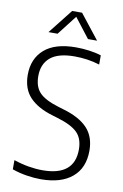

<svg xmlns="http://www.w3.org/2000/svg" viewBox="-102 -1003 687 1070"><g transform="rotate(10 241.0 -468.0)"><path d="M206.5 9Q169 9 126.5 2.2Q84 -4.5 44.5 -18.5V-70.5Q87.5 -56 128.8 -49Q170 -42 208 -42Q388 -42 388 -190.5Q388 -253 354 -286.5Q320 -320 241 -343.5L208 -353.5Q123 -379 79 -426.2Q35 -473.5 35 -552Q35 -643.5 95.5 -696.2Q156 -749 274 -749Q310.5 -749 348.5 -744Q386.5 -739 417 -729V-677Q381.5 -688 346.2 -693Q311 -698 275 -698Q182.5 -698 138.2 -660.8Q94 -623.5 94 -555.5Q94 -495 125.5 -462Q157 -429 233 -406L266 -396Q357 -369.5 402 -321.5Q447 -273.5 447 -194.5Q447 -96.5 384.2 -43.8Q321.5 9 206.5 9ZM107.5 -806 217 -945H273L382.5 -806H331L245 -917L159 -806Z"/></g></svg>

Font: Encode Sans Semi Condensed Light
Style: Regular
Weight: 300
Width: 4
Designer: Multiple Designers
Foundry: Impallari Type
Version: Version 3.000; ttfautohint (v1.8.3) -l 8 -r 50 -G 200 -x 14 